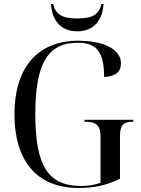

<svg xmlns="http://www.w3.org/2000/svg" viewBox="-20 -927 703 957"><path d="M365 -771C453 -771 491 -832 496 -907H486C473 -855 442 -835 365 -835C288 -835 257 -856 245 -907H234C239 -832 277 -771 365 -771ZM372 10C452 10 515 -5 578 -36V-246C578 -300 591 -320 639 -320H644V-330H401V-320H408C460 -320 481 -300 481 -249V-16C456 -6 421 0 384 0C219 0 156 -102 156 -358C156 -612 219 -714 368 -714C464 -714 499 -664 499 -543C558 -546 583 -570 583 -612C583 -674 510 -724 370 -724C160 -724 52 -581 52 -358C52 -134 156 10 372 10Z"/></svg>

Font: Noto Serif Display SemiCondensed
Style: Regular
Weight: 400
Width: 4
Designer: Monotype Design Team
Foundry: Monotype Imaging Inc.
Version: Version 2.009